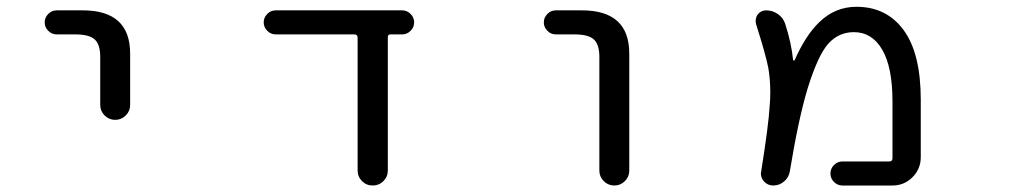

<svg xmlns="http://www.w3.org/2000/svg" viewBox="-20 -578 3040 577"><path d="M150.4 -474.6Q135.7 -474.6 125 -485.4Q114.3 -496.1 114.3 -510.7Q114.3 -525.4 125 -536.1Q135.7 -546.9 150.4 -546.9H228.5Q371.1 -546.9 371.1 -417V-262.7Q371.1 -244.1 357.9 -231Q344.7 -217.8 326.2 -217.8Q307.6 -217.8 294.4 -231Q281.2 -244.1 281.2 -262.7V-407.2Q281.2 -444.3 264.6 -459.5Q248 -474.6 207 -474.6Z M1145.5 -66.4Q1145.5 -46.9 1132.3 -33.7Q1119.1 -20.5 1100.1 -20.5Q1081.1 -20.5 1067.9 -33.7Q1054.7 -46.9 1054.7 -66.4V-464.8Q1054.7 -474.6 1044.9 -474.6H808.6Q793.9 -474.6 783.2 -485.4Q772.5 -496.1 772.5 -510.7Q772.5 -525.4 783.2 -536.1Q793.9 -546.9 808.6 -546.9H1188.5Q1203.1 -546.9 1213.9 -536.1Q1224.6 -525.4 1224.6 -510.7Q1224.6 -496.1 1213.9 -485.4Q1203.1 -474.6 1188.5 -474.6H1153.3Q1145.5 -474.6 1145.5 -466.8Z M1650.4 -474.6Q1635.7 -474.6 1625 -485.4Q1614.3 -496.1 1614.3 -510.7Q1614.3 -525.4 1625 -536.1Q1635.7 -546.9 1650.4 -546.9H1728.5Q1871.1 -546.9 1871.1 -417V-65.4Q1871.1 -46.9 1857.9 -33.7Q1844.7 -20.5 1826.2 -20.5Q1807.6 -20.5 1794.4 -33.7Q1781.2 -46.9 1781.2 -65.4V-407.2Q1781.2 -444.3 1764.6 -459.5Q1748 -474.6 1707 -474.6Z M2511.7 -20.5Q2497.1 -20.5 2486.3 -31.2Q2475.6 -42 2475.6 -56.6Q2475.6 -71.3 2486.3 -82Q2497.1 -92.8 2511.7 -92.8H2652.3Q2662.1 -92.8 2662.1 -102.5V-272.5Q2662.1 -376 2631.3 -428.7Q2600.6 -481.4 2545.9 -481.4Q2501 -481.4 2469.7 -447.3Q2438.5 -413.1 2407.2 -312.5Q2379.9 -222.7 2353.5 -62.5Q2350.6 -44.9 2336.4 -32.7Q2322.3 -20.5 2303.7 -20.5Q2287.1 -20.5 2275.4 -33.2Q2266.6 -43.9 2266.6 -56.6Q2266.6 -59.6 2267.6 -63.5Q2290 -204.1 2293 -259.8Q2294.9 -280.3 2294.9 -298.8Q2294.9 -338.9 2289.1 -373Q2281.2 -414.1 2252 -505.9Q2251 -510.7 2251 -515.6Q2251 -525.4 2256.8 -534.2Q2266.6 -546.9 2282.2 -546.9Q2301.8 -546.9 2317.9 -535.6Q2334 -524.4 2339.8 -505.9Q2358.4 -448.2 2363.3 -398.4Q2363.3 -396.5 2365.2 -396Q2367.2 -395.5 2368.2 -397.5Q2400.4 -470.7 2441.4 -510.7Q2489.3 -557.6 2553.7 -557.6Q2644.5 -557.6 2695.8 -487.3Q2747.1 -417 2747.1 -278.3V-105.5Q2747.1 -70.3 2722.2 -45.4Q2697.3 -20.5 2662.1 -20.5Z"/></svg>

Font: Rounded-X Mgen+ 1m regular
Style: Regular
Weight: 400
Designer: [Source Han Sans]
Ryoko NISHIZUKA  (kana & ideographs); Paul D. Hunt (Latin, Greek & Cyrillic); Wenlong ZHANG  (bopomofo
Version: Version 1.059.20150602